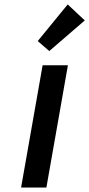

<svg xmlns="http://www.w3.org/2000/svg" viewBox="-20 -845 402 865"><path d="M150 -660 285 -825 362 -753 202 -615ZM286 -551 189 0H75L172 -551Z"/></svg>

Font: Fz Poppins Med
Style: Italic
Weight: 500
Italic angle: -10°
Designer: Ninad Kale (Devanagari), Jonny Pinhorn (Latin)
Foundry: Indian Type Foundry
Version: Vit hóa bi Vntype.Com & FontZin.Com